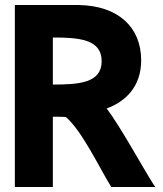

<svg xmlns="http://www.w3.org/2000/svg" viewBox="-20 -733 648 763"><path d="M541 -493C541 -626 449 -710 294 -713H39V10H190V-269H209C220 -269 230 -269 242 -268C307 -211 374 -68 422 10H597L587 -5C544 -73 459 -229 404 -302C478 -329 541 -388 541 -493ZM190 -397V-584C294 -584 384 -577 384 -490C384 -403 294 -397 190 -397Z"/></svg>

Font: Bluebird
Style: SfBd
Weight: 700
Designer: Jasper
Foundry: Cannot Into Space Fonts
Version: Version 0.98